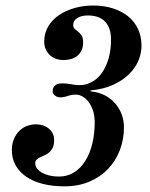

<svg xmlns="http://www.w3.org/2000/svg" viewBox="-20 -658 540 689"><path d="M424.8 -200.7Q424.8 -158.2 410.2 -119.6Q395.5 -81.1 368.2 -52.2Q340.8 -23.4 301 -6.3Q261.2 10.7 211.4 10.7Q168.9 10.7 134 2Q99.1 -6.8 74.5 -23.7Q49.8 -40.5 36.1 -64.7Q22.5 -88.9 22.5 -119.6Q22.5 -142.1 30 -159.4Q37.6 -176.8 49.6 -188.5Q61.5 -200.2 77.1 -206.1Q92.8 -211.9 108.9 -211.9Q120.6 -211.9 132.3 -208.5Q144 -205.1 153.3 -198Q162.6 -190.9 168.5 -180.2Q174.3 -169.4 174.3 -155.3Q174.3 -138.7 169.2 -128.2Q164.1 -117.7 156.7 -111.3Q149.4 -105 140.4 -101.1Q131.3 -97.2 124 -93.5Q116.7 -89.8 111.6 -85.2Q106.4 -80.6 106.4 -72.3Q106.4 -61.5 113.3 -52.7Q120.1 -43.9 131.8 -37.6Q143.6 -31.2 158.9 -27.8Q174.3 -24.4 191.4 -24.4Q222.2 -24.4 246.1 -39.6Q270 -54.7 286.4 -81.1Q302.7 -107.4 311.3 -142.8Q319.8 -178.2 319.8 -218.8Q319.8 -241.7 314 -260Q308.1 -278.3 298.6 -291.3Q289.1 -304.2 276.9 -311.3Q264.6 -318.4 252.4 -318.4Q236.3 -318.4 222.7 -313.5Q209 -308.6 195.3 -308.6Q185.5 -308.6 177.2 -315.2Q168.9 -321.8 168.9 -329.6Q168.9 -338.9 172.4 -344.7Q175.8 -350.6 180.9 -353.8Q186 -356.9 192.1 -357.9Q198.2 -358.9 204.1 -358.9Q218.3 -358.9 235.4 -355.7Q252.4 -352.5 264.6 -352.5Q289.6 -352.5 310.5 -364.3Q331.5 -376 346.4 -397.5Q361.3 -418.9 369.9 -449Q378.4 -479 378.4 -516.1Q378.4 -557.6 357.4 -580.1Q336.4 -602.5 294.9 -602.5Q280.8 -602.5 271 -599.4Q261.2 -596.2 254.9 -591.6Q248.5 -586.9 245.6 -581.1Q242.7 -575.2 242.7 -569.3Q242.7 -559.1 248.3 -554.2Q253.9 -549.3 260.5 -544.2Q267.1 -539.1 272.7 -530.8Q278.3 -522.5 278.3 -506.3Q278.3 -486.8 271.2 -474.4Q264.2 -461.9 253.7 -454.8Q243.2 -447.8 230.5 -445.1Q217.8 -442.4 206.5 -442.4Q194.3 -442.4 182.1 -446.5Q169.9 -450.7 160.4 -459Q150.9 -467.3 144.8 -479.7Q138.7 -492.2 138.7 -508.8Q138.7 -539.6 153.3 -563.7Q168 -587.9 192.4 -604.2Q216.8 -620.6 248.3 -629.4Q279.8 -638.2 313.5 -638.2Q353 -638.2 385.3 -627.9Q417.5 -617.7 440.2 -599.1Q462.9 -580.6 475.3 -553.7Q487.8 -526.9 487.8 -494.1Q487.8 -466.8 476.6 -440.2Q465.3 -413.6 442.6 -391.4Q419.9 -369.1 385.7 -353.5Q351.6 -337.9 305.2 -333.5V-330.1Q332.5 -327.6 354.5 -316.7Q376.5 -305.7 392.1 -288.3Q407.7 -271 416.3 -248.5Q424.8 -226.1 424.8 -200.7Z"/></svg>

Font: Arian Grqi
Style: Regular
Weight: 400
Designer: Ruben Hakobyan (Tarumian)
Foundry: Ruben Hakobyan (Tarumian)
Version: Version 1.003